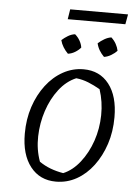

<svg xmlns="http://www.w3.org/2000/svg" viewBox="-54 -793 605 843"><g transform="rotate(5 248.5 -371.5)"><path d="M224 8Q153 8 111.5 -45Q70 -98 70 -190Q70 -254 88 -308.5Q106 -363 138 -405Q170 -447 212.5 -470.5Q255 -494 303 -494Q374 -494 415 -441.5Q456 -389 456 -296Q456 -232 438 -177.5Q420 -123 388.5 -81Q357 -39 315 -15.5Q273 8 224 8ZM253 -32Q294 -49 326.5 -90.5Q359 -132 377.5 -186Q396 -240 397 -299.5Q398 -359 380 -413Q354 -428 328 -438.5Q302 -449 274 -452Q231 -434 199 -392.5Q167 -351 149 -296.5Q131 -242 129.5 -183.5Q128 -125 147 -73Q170 -57 196.5 -47Q223 -37 253 -32ZM214 -707 221 -751H476L468 -707ZM228 -556Q216 -568 207 -582.5Q198 -597 194 -613Q206 -624 221 -633Q236 -642 252 -644Q265 -633 273.5 -618Q282 -603 284 -588Q274 -576 259 -567Q244 -558 228 -556ZM387 -556Q375 -568 366.5 -582Q358 -596 354 -613Q366 -624 381.5 -633Q397 -642 412 -644Q425 -632 433 -617.5Q441 -603 444 -588Q433 -576 417.5 -567Q402 -558 387 -556Z"/></g></svg>

Font: Piazzolla 8pt ExtraLight
Style: Italic
Weight: 250
Italic angle: -11.3°
Designer: Juan Pablo del Peral
Foundry: Huerta Tipografica
Version: Version 2.001